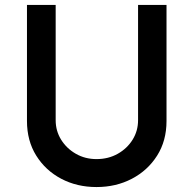

<svg xmlns="http://www.w3.org/2000/svg" viewBox="-20 -748 781 776"><path d="M205 -262Q205 -219 227 -183.5Q249 -148 286.5 -126.5Q324 -105 370 -105Q418 -105 456 -126.5Q494 -148 516 -183.5Q538 -219 538 -262V-728H653V-259Q653 -179 615 -119Q577 -59 513 -25.5Q449 8 370 8Q291 8 227.5 -25.5Q164 -59 126.5 -119Q89 -179 89 -259V-728H205Z"/></svg>

Font: Synthetic SemiBold
Style: Regular
Weight: 600
Designer: Santiago Orozco
Foundry: Typemade
Version: Version 2.000; ttfautohint (v1.8.4.7-5d5b)